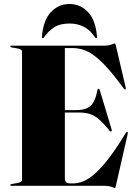

<svg xmlns="http://www.w3.org/2000/svg" viewBox="-20 -928 674 959"><path d="M31 -696Q31 -700 37 -700H504Q523 -700 537 -705.5Q551 -711 554 -711Q556.5 -711 559 -699L608 -490Q609 -482.5 606 -481Q603 -479.5 599 -485Q552 -549 516 -588.8Q480 -628.5 450.5 -650.2Q421 -672 394.5 -680Q368 -688 340 -688H304V-378H360Q408 -378 432 -399.2Q456 -420.5 467 -479Q468 -485 472 -485Q476.5 -485 478 -479L538 -280Q539.5 -274 536 -272Q532 -270 528 -274Q498.5 -311 475.5 -331Q452.5 -351 429 -358.5Q405.5 -366 375 -366H304V-37Q304 -12 329 -12H348Q379.5 -12 415.8 -32.2Q452 -52.5 499 -107Q546 -161.5 609 -265Q613 -270.5 616 -269Q619 -267.5 618 -260L559 -1Q556.5 11 554 11Q551 11 537 5.5Q523 0 504 0H37Q31 0 31 -4Q31 -7.5 39 -9L67 -14Q90 -18 90 -29V-671Q90 -682 67 -686L39 -691Q31 -692.5 31 -696ZM327.5 -810.5Q280.5 -810.5 251.5 -792.2Q222.5 -774 199 -741Q197 -737.5 194 -737.5Q188.5 -737.5 189.5 -744.5Q196 -828 234.5 -868Q273 -908 327.5 -908Q380.5 -908 419.2 -868Q458 -828 464.5 -744.5Q465.5 -737.5 460 -737.5Q457 -737.5 455 -741Q430.5 -778 399 -794.2Q367.5 -810.5 327.5 -810.5Z"/></svg>

Font: Fraunces 144pt Black
Style: Regular
Weight: 900
Version: Version 1.000;[0bf87f6ff]